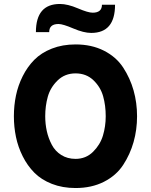

<svg xmlns="http://www.w3.org/2000/svg" viewBox="-20 -936 760 968"><path d="M440 -770Q402 -770 349.5 -792.5Q297 -815 275 -815Q228 -815 228 -774H161Q161 -916 282 -916Q321 -916 372.5 -894Q424 -872 447 -872Q494 -872 494 -912H560Q560 -770 440 -770ZM361 12Q295 12 241.5 -9Q188 -30 153 -65.5Q118 -101 94.5 -148Q71 -195 60.5 -245.5Q50 -296 50 -350Q50 -404 60.5 -454.5Q71 -505 94.5 -552Q118 -599 153 -634.5Q188 -670 241.5 -691Q295 -712 361 -712Q442 -712 504 -680.5Q566 -649 601 -595.5Q636 -542 653.5 -480Q671 -418 671 -350Q671 -282 653.5 -220Q636 -158 601 -104.5Q566 -51 504 -19.5Q442 12 361 12ZM361 -135Q413 -135 449 -170.5Q485 -206 499 -252.5Q513 -299 513 -350Q513 -404 500 -450.5Q487 -497 451 -531.5Q415 -566 361 -566Q307 -566 270.5 -530.5Q234 -495 221 -448.5Q208 -402 208 -350Q208 -311 216 -275Q224 -239 241 -206.5Q258 -174 289 -154.5Q320 -135 361 -135Z"/></svg>

Font: Overpass Heavy
Style: Regular
Weight: 900
Designer: Delve Withrington, Thomas Jockin
Foundry: Delve Fonts
Version: Version 3.000;DELV;Overpass